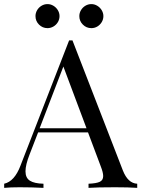

<svg xmlns="http://www.w3.org/2000/svg" viewBox="-27 -908 683 928"><path d="M0 0ZM260.7 -830.1Q260.7 -814.5 252.7 -801Q244.6 -787.6 231.2 -779.8Q217.8 -772 202.6 -772Q178.7 -772 161.6 -789.1Q144.5 -806.2 144.5 -830.1Q144.5 -845.2 152.3 -858.6Q160.2 -872.1 173.6 -880.1Q187 -888.2 202.6 -888.2Q217.8 -888.2 231.2 -880.1Q244.6 -872.1 252.7 -858.6Q260.7 -845.2 260.7 -830.1ZM472.7 -830.1Q472.7 -814.5 464.6 -801Q456.5 -787.6 443.4 -779.8Q430.2 -772 414.6 -772Q390.6 -772 373.5 -789.1Q356.4 -806.2 356.4 -830.1Q356.4 -845.2 364.3 -858.6Q372.1 -872.1 385.5 -880.1Q398.9 -888.2 414.6 -888.2Q429.7 -888.2 443.1 -880.1Q456.5 -872.1 464.6 -858.6Q472.7 -845.2 472.7 -830.1ZM636.2 -20V0Q595.2 -2.9 528.8 -2.9Q443.4 -2.9 400.9 0V-20Q439 -21.5 455.3 -29.3Q471.7 -37.1 471.7 -57.1Q471.7 -74.2 460 -104L398.4 -268.1H157.2L116.2 -162.1Q96.2 -111.3 96.2 -80.1Q96.2 -48.3 117.4 -34.7Q138.7 -21 183.1 -20V0Q126 -2.9 67.9 -2.9Q22.9 -2.9 -6.8 0V-20Q43 -31.2 71.8 -106.9L307.1 -712.9H323.2L566.9 -84Q591.3 -22 636.2 -20ZM279.3 -586.4 164.6 -288.1H391.1Z"/></svg>

Font: TypoPRO Playfair Display
Style: Regular
Weight: 400
Designer: Claus Eggers Sørensen
Foundry: Claus Eggers Sørensen
Version: Version 1.004;PS 001.004;hotconv 1.0.70;makeotf.lib2.5.58329